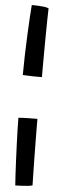

<svg xmlns="http://www.w3.org/2000/svg" viewBox="-64 -780 344 1038"><g transform="rotate(5 108.0 -261.0)"><path d="M46 -137.5Q69 -139.5 98 -140Q127 -140.5 149 -140.5Q149 -126 149.2 -90.2Q149.5 -54.5 150 -8.8Q150.5 37 151.2 83Q152 129 152.8 166Q153.5 203 154 220Q146.5 223 129 224.8Q111.5 226.5 92.5 227.5Q73.5 228.5 61 228.5Q59.5 210 57.5 174.8Q55.5 139.5 53.5 95.8Q51.5 52 49.8 7.2Q48 -37.5 47 -75.8Q46 -114 46 -137.5ZM49.5 -370Q49.5 -419 51.2 -475Q53 -531 55.2 -585Q57.5 -639 60.2 -682.8Q63 -726.5 65 -751Q78.5 -751 96.5 -750.2Q114.5 -749.5 131.2 -747.5Q148 -745.5 157 -741Q156 -718.5 155.5 -680Q155 -641.5 154.5 -596Q154 -550.5 153.8 -505.5Q153.5 -460.5 153.5 -423.8Q153.5 -387 153.5 -367.5Q133 -367 110.8 -367.5Q88.5 -368 71.8 -368.8Q55 -369.5 49.5 -370Z"/></g></svg>

Font: Grandstander Thin Medium
Style: Regular
Weight: 500
Version: Version 1.200